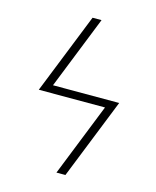

<svg xmlns="http://www.w3.org/2000/svg" viewBox="-111 -812 722 888"><g transform="rotate(15 250.0 -367.5)"><path d="M245 0 384 -349H67L221 -735H264L125 -386H442L288 0Z"/></g></svg>

Font: Iosevka Extralight Oblique
Style: Regular
Weight: 200
Italic angle: -9°
Monospace: yes
Designer: Belleve Invis
Foundry: Belleve Invis
Version: Version 32.5.0; ttfautohint (v1.8.4)